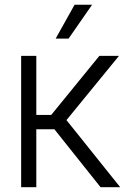

<svg xmlns="http://www.w3.org/2000/svg" viewBox="-20 -778 524 798"><path d="M67.9 0V-545.9H130.9V-300.3H192.9L393.1 -545.9H474.6L256.3 -278.8L479.5 0H397.9L206.1 -240.7H130.9V0ZM211.4 -617.7 290 -758.3H362.8L265.1 -617.7Z"/></svg>

Font: Inter Tight Light
Style: Regular
Weight: 300
Designer: Rasmus Andersson
Foundry: rsms
Version: Version 3.004